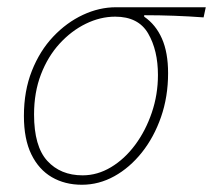

<svg xmlns="http://www.w3.org/2000/svg" viewBox="-20 -498 588 530"><path d="M206 12Q159 12 123 -9Q87 -30 66.5 -72Q46 -114 46 -178Q46 -247 68 -302.5Q90 -358 127 -397Q164 -436 209 -457Q254 -478 300 -478H548L542 -450Q501 -453 460.5 -454.5Q420 -456 378 -456V-452Q410 -430 427 -391.5Q444 -353 444 -296Q444 -231 424.5 -175Q405 -119 371.5 -77Q338 -35 295.5 -11.5Q253 12 206 12ZM208 -14Q249 -14 286.5 -36.5Q324 -59 353 -98Q382 -137 399 -187Q416 -237 416 -291Q416 -359 389 -405.5Q362 -452 298 -452Q257 -452 217 -432.5Q177 -413 144.5 -377.5Q112 -342 93 -292.5Q74 -243 74 -182Q74 -94 110.5 -54Q147 -14 208 -14Z"/></svg>

Font: Source Sans 3 ExtraLight
Style: Italic
Weight: 250
Italic angle: -11°
Designer: Paul D. Hunt
Foundry: Adobe
Version: Version 3.046;hotconv 1.0.118;makeotfexe 2.5.65603